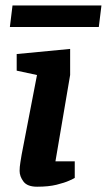

<svg xmlns="http://www.w3.org/2000/svg" viewBox="-20 -686 396 712"><path d="M117.6 6.4Q81.3 6.4 67 -12.8Q52.7 -31.9 52.7 -52.3Q52.7 -66.7 55.6 -84.2Q58.4 -101.8 60.2 -112.3L117.2 -407.8L41.9 -424V-485.6L240.1 -504.6V-407.9L185.6 -87.7H257.2V-26.2Q254.4 -24.2 237.1 -16.3Q219.8 -8.4 190 -1Q160.2 6.4 117.6 6.4ZM16.6 -585.8 26.4 -665.7H356.2L346.4 -585.8Z"/></svg>

Font: Faustina Light
Style: Italic
Weight: 300
Italic angle: -8°
Designer: Alfonso Garcia
Foundry: http://www.omnibus-type.com
Version: Version 1.200